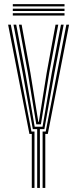

<svg xmlns="http://www.w3.org/2000/svg" viewBox="-20 -921 379 941"><path d="M162.2 0V-288.2H140.8L91 -564L46.2 -800H59.5L104.2 -564L150 -300H188.5L233.8 -564L278.8 -800H292L247 -564L197.5 -288.2H175.5V0ZM135.8 0V-264.5H124.2L19.8 -800H33L134.2 -276.2H149V0ZM188.8 0V-276.2H204L305.2 -800H318.5L214.2 -264.5H202V0ZM157.8 -311.8 116.5 -564 72.8 -800H86L129 -564L167.8 -323.8H170.5L208.8 -564L252.2 -800H265.5L221.2 -564L180.5 -311.8ZM296.2 -889.5H42.8V-900.8H296.2ZM296.2 -867.2H42.8V-878.5H296.2ZM296.2 -845H42.8V-856.2H296.2Z"/></svg>

Font: Big Shoulders Inline Display
Style: Regular
Weight: 400
Designer: Patric King
Foundry: XO Type Co
Version: Version 1.000